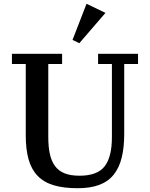

<svg xmlns="http://www.w3.org/2000/svg" viewBox="-20 -982 790 1014"><path d="M390 12Q316 12 264 -3.5Q212 -19 179 -53Q146 -87 131 -140Q116 -193 116 -268V-644H43V-698H308V-644H235V-258Q235 -206 243.5 -168Q252 -130 271 -104.5Q290 -79 321.5 -66.5Q353 -54 400 -54Q494 -54 532.5 -103.5Q571 -153 571 -257V-644H498V-698H709V-644H636V-274Q636 -202 622.5 -148.5Q609 -95 580 -59Q551 -23 504 -5.5Q457 12 390 12ZM363 -771 437 -962 537 -914 399 -754Z"/></svg>

Font: IBM Plex Serif Medium
Style: Regular
Weight: 500
Designer: Mike Abbink, Paul van der Laan, Pieter van Rosmalen
Foundry: Bold Monday
Version: Version 2.5